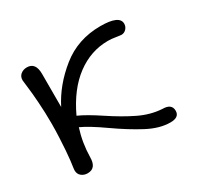

<svg xmlns="http://www.w3.org/2000/svg" viewBox="-105 -569 735 708"><g transform="rotate(-30 262.5 -215.5)"><path d="M44.9 -23.9Q44.9 -23.9 45.9 -34.2Q47.9 -45.4 49.8 -63.2Q51.8 -81.1 53.5 -103.5Q55.2 -126 56.6 -156.5Q58.1 -187 58.1 -216.8Q58.1 -262.7 54.9 -307.4Q51.8 -352.1 48.3 -377.9Q44.9 -403.8 44.9 -407.2Q44.9 -423.3 55.9 -432.1Q66.9 -440.9 82 -440.9Q119.1 -440.9 119.1 -392.1V-251Q156.2 -324.2 226.6 -380.6Q296.9 -437 393.1 -437Q474.1 -437 474.1 -400.9Q474.1 -388.7 465.6 -379.4Q457 -370.1 444.8 -370.1Q440.9 -370.1 422.9 -373Q404.8 -376 390.1 -376Q316.9 -376 255.4 -330.1Q193.8 -284.2 151.9 -194.8Q186 -179.7 240 -143.8Q293.9 -107.9 342 -84.5Q390.1 -61 439 -58.1Q478 -58.1 478 -27.8Q478 0 439.9 0Q395 0 343.5 -27.1Q292 -54.2 232.4 -96.2Q172.9 -138.2 138.2 -153.8Q120.1 -97.7 119.1 -37.1Q119.1 9.8 82 9.8Q66.9 9.8 55.9 1Q44.9 -7.8 44.9 -23.9Z"/></g></svg>

Font: CMU Typewriter Text
Style: Light
Weight: 200
Version: Version 0.7.0